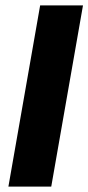

<svg xmlns="http://www.w3.org/2000/svg" viewBox="-20 -688 326 708"><path d="M169 0 286 -668H128L11 0Z"/></svg>

Font: Celebes ExtraBold
Style: Italic
Weight: 800
Italic angle: -10°
Designer: Anugrah Pasau
Foundry: Lafontype
Version: Version 1.000